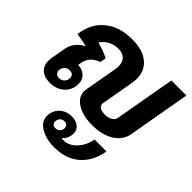

<svg xmlns="http://www.w3.org/2000/svg" viewBox="-214 -788 1283 1283"><g transform="rotate(45 427.5 -146.0)"><path d="M852 -576 774 -133Q763 -68 702 -29Q641 10 547 10Q459 10 403.5 -24Q348 -58 348 -114Q348 -119 350 -133L391 -363Q394 -380 394 -393Q394 -433 372 -454.5Q350 -476 311 -476Q271 -476 238 -458.5Q205 -441 186 -410Q251 -393 295 -370L287 -328Q211 -300 200 -232L196 -209Q236 -208 262 -184Q288 -160 288 -122Q288 -64 248 -27Q208 10 145 10Q94 10 64.5 -16.5Q35 -43 35 -87Q35 -94 37 -110L57 -225Q64 -260 87.5 -289Q111 -318 145 -333Q96 -345 47 -351Q60 -461 135.5 -523.5Q211 -586 330 -586Q428 -586 483.5 -542Q539 -498 539 -420Q539 -398 535 -378L494 -146Q490 -125 507.5 -112.5Q525 -100 556 -100Q588 -100 609 -112.5Q630 -125 634 -146L710 -576ZM183 -144Q160 -144 145 -129Q130 -114 130 -91Q130 -75 140 -65.5Q150 -56 167 -56Q190 -56 205 -71Q220 -86 220 -109Q220 -125 210 -134.5Q200 -144 183 -144ZM626 66H739Q720 174 651 234Q582 294 470 294Q420 294 378.5 279.5Q337 265 313 239.5Q289 214 289 182Q289 130 323 97Q357 64 411 64Q450 64 474.5 84Q499 104 499 135Q499 161 489 182Q479 203 462 215Q476 217 483 217Q533 217 574 173.5Q615 130 626 66ZM386 198Q406 198 418.5 185.5Q431 173 431 153Q431 139 422 130.5Q413 122 399 122Q379 122 366.5 134.5Q354 147 354 167Q354 181 363 189.5Q372 198 386 198Z"/></g></svg>

Font: Sarabun ExtraBold
Style: Italic
Weight: 800
Italic angle: -10°
Designer: Suppakit Chalermlarp | Katatrad Co.,Ltd.
Foundry: Cadson Demak Co.,Ltd.
Version: Version 1.000; ttfautohint (v1.6)